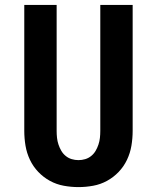

<svg xmlns="http://www.w3.org/2000/svg" viewBox="-20 -755 640 783"><path d="M300 8Q270 8 240 2.5Q210 -3 183.5 -17.5Q157 -32 136 -54Q115 -76 102 -103.5Q89 -131 84 -161Q79 -191 79 -221V-735H211V-221Q211 -207 212.5 -193Q214 -179 218.5 -165.5Q223 -152 230 -140Q237 -128 248 -119Q259 -110 272.5 -106Q286 -102 300 -102Q314 -102 327.5 -106Q341 -110 352 -119Q363 -128 370 -140Q377 -152 381.5 -165.5Q386 -179 387.5 -193Q389 -207 389 -221V-735H521V-221Q521 -191 516 -161Q511 -131 498 -103.5Q485 -76 464 -54Q443 -32 416.5 -17.5Q390 -3 360 2.5Q330 8 300 8Z"/></svg>

Font: Iosevka SS04 XBd Ex
Style: Regular
Weight: 800
Width: 7
Monospace: yes
Designer: Belleve Invis
Foundry: Belleve Invis
Version: Version 19.0.0; ttfautohint (v1.8.4)